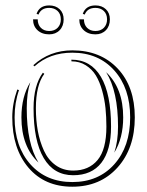

<svg xmlns="http://www.w3.org/2000/svg" viewBox="-20 -728 556 726"><path d="M45.4 -389.6 51.8 -387.2Q35.2 -339.8 35.2 -284.2Q35.2 -173.8 95 -106.7Q154.8 -39.6 253.4 -39.6Q352.1 -39.6 412.1 -106.7Q472.2 -173.8 472.2 -284.2Q472.2 -394.5 412.1 -461.7Q352.1 -528.8 253.4 -528.8Q167.5 -528.8 110.4 -477.1L106 -481.4Q167.5 -537.6 253.4 -537.6Q359.9 -537.6 424.8 -469Q489.7 -400.4 489.7 -284.2Q489.7 -167 424.3 -94.5Q358.9 -22 253.4 -22Q148.9 -22 87.6 -94Q26.4 -166 26.4 -284.2Q26.4 -336.4 45.4 -389.6ZM250 -496.1V-502.4Q323.2 -502.4 361.6 -437.5Q399.9 -372.6 399.9 -249Q399.9 -159.7 363.3 -112.5Q326.7 -65.4 256.8 -65.4Q183.6 -65.4 145.3 -130.4Q106.9 -195.3 106.9 -318.8Q106.9 -405.3 142.1 -453.1L147.5 -448.7Q115.7 -406.2 115.7 -318.8Q115.7 -272.9 123 -232.9Q130.4 -192.9 146.2 -158.2Q162.1 -123.5 190.4 -103.3Q218.8 -83 256.8 -83Q315.9 -83 349.1 -123Q382.3 -163.1 382.3 -249Q382.3 -286.1 378.9 -319.1Q375.5 -352.1 366.2 -385.5Q356.9 -418.9 342.5 -442.6Q328.1 -466.3 304.4 -481.2Q280.8 -496.1 250 -496.1ZM412.1 -150.9Q426.3 -193.4 426.3 -249Q426.3 -382.8 381.3 -455.1Q445.8 -394.5 445.8 -284.2Q445.8 -205.6 412.1 -150.9ZM94.7 -417.5Q81.1 -376.5 81.1 -318.8Q81.1 -185.1 125.5 -113.3Q61 -173.8 61 -284.2Q61 -362.8 94.7 -417.5ZM293 -675.8Q304.2 -707.5 340.8 -707.5Q365.2 -707.5 380.4 -693.1Q395.5 -678.7 395.5 -654.8Q395.5 -629.4 380.4 -613.8Q365.2 -598.1 340.8 -598.1Q313.5 -598.1 296.6 -613.8Q279.8 -629.4 279.8 -654.8H297.4Q297.4 -634.8 309.3 -622.8Q321.3 -610.8 340.8 -610.8Q360.8 -610.8 372.8 -623Q384.8 -635.3 384.8 -654.8Q384.8 -674.8 372.6 -686.5Q360.4 -698.2 340.8 -698.2Q310.5 -698.2 300.3 -672.9ZM118.2 -675.8Q129.4 -707.5 166 -707.5Q190.4 -707.5 205.6 -693.1Q220.7 -678.7 220.7 -654.8Q220.7 -629.4 205.6 -613.8Q190.4 -598.1 166 -598.1Q138.7 -598.1 121.8 -613.8Q105 -629.4 105 -654.8H122.6Q122.6 -634.8 134.5 -622.8Q146.5 -610.8 166 -610.8Q186 -610.8 198 -623Q210 -635.3 210 -654.8Q210 -674.8 197.8 -686.5Q185.5 -698.2 166 -698.2Q135.7 -698.2 125.5 -672.9Z"/></svg>

Font: FoglihtenNo03
Style: Regular
Weight: 500
Version: Version 0.59